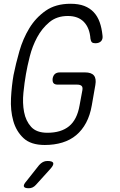

<svg xmlns="http://www.w3.org/2000/svg" viewBox="-20 -761 640 1021"><path d="M418 -281Q421 -298 413.5 -304.5Q406 -311 390 -311H287Q271 -311 264.5 -319Q258 -327 260 -344Q263 -360 272.5 -368Q282 -376 299 -376H432Q466 -376 479.5 -359.5Q493 -343 487 -309L468 -200Q459 -148 438 -108.5Q417 -69 385.5 -42.5Q354 -16 311.5 -3Q269 10 218 10Q144 10 105 -26.5Q66 -63 50.5 -118.5Q35 -174 38.5 -239.5Q42 -305 52 -362Q64 -422 83 -488.5Q102 -555 136 -611Q170 -667 223 -704Q276 -741 355 -741Q398 -741 428 -729.5Q458 -718 478.5 -696Q499 -674 510 -643Q521 -612 525 -573Q528 -553 517.5 -542Q507 -531 487 -531Q474 -531 468.5 -536.5Q463 -542 461 -555Q457 -612 426.5 -644Q396 -676 341 -676Q282 -676 242.5 -643Q203 -610 177.5 -562.5Q152 -515 138.5 -461.5Q125 -408 118 -367Q110 -322 104.5 -267.5Q99 -213 108 -165.5Q117 -118 145.5 -86.5Q174 -55 232 -55Q305 -55 347.5 -90Q390 -125 403 -200ZM120 203 188 117Q198 106 208.5 100.5Q219 95 232 95Q259 95 263 105.5Q267 116 247 138L171 222Q163 231 153.5 235.5Q144 240 133 240Q110 240 107 230.5Q104 221 120 203Z"/></svg>

Font: Maple Mono ExtraLight
Style: Italic
Weight: 275
Italic angle: -10°
Monospace: yes
Designer: subframe7536
Version: Version 7.000